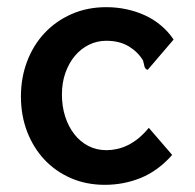

<svg xmlns="http://www.w3.org/2000/svg" viewBox="-20 -497 540 533"><path d="M390.1 -303.2Q385.7 -304.2 383.8 -306.9Q381.8 -309.6 380.9 -313Q379.9 -316.4 379.2 -320.6Q378.4 -324.7 377 -329.1Q363.3 -352.5 337.6 -368.2Q312 -383.8 274.9 -383.8Q249.5 -383.8 227.1 -372.8Q204.6 -361.8 188 -342Q171.4 -322.3 161.6 -294.9Q151.9 -267.6 151.9 -234.9Q151.9 -201.7 160.9 -173.6Q169.9 -145.5 186.3 -124.5Q202.6 -103.5 225.3 -91.8Q248 -80.1 275.9 -80.1Q289.6 -80.1 304.4 -83.3Q319.3 -86.4 334.5 -93.8Q349.6 -101.1 364.3 -113Q378.9 -125 393.1 -142.1L458 -66.9Q418.5 -22.5 371.1 -3.2Q323.7 16.1 271 16.1Q219.7 16.1 177 -2.4Q134.3 -21 103.5 -53.7Q72.8 -86.4 55.4 -131.3Q38.1 -176.3 38.1 -229Q38.1 -281.2 55.2 -326.4Q72.3 -371.6 103.5 -405Q134.8 -438.5 178.5 -457.8Q222.2 -477.1 274.9 -477.1Q304.2 -477.1 331.5 -471.2Q358.9 -465.3 383.1 -454.1Q407.2 -442.9 427.2 -426Q447.3 -409.2 461.9 -387.2Z"/></svg>

Font: InconsolataGo
Style: Bold
Weight: 700
Designer: Raph Levien, Kirill Tkachev(cyreal.org)
Foundry: Raph Levien, Kirill Tkachev(cyreal.org)
Version: Version 1.015; ttfautohint (v0.92) -l 8 -r 50 -G 200 -x 14 -